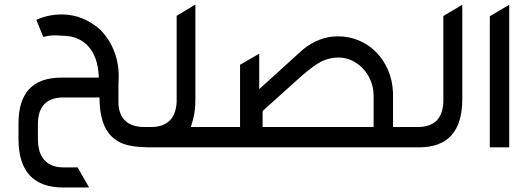

<svg xmlns="http://www.w3.org/2000/svg" viewBox="-20 -653 2337 851"><path d="M261 178H375L324 89H261C216 89 184 73 165 40C154 21 148 -4 148 -37V-103C148 -182 187 -221 261 -221H421C421 -141 439 -83 475 -48C518 -7 570 0 661 0V-90H620C547 -90 505 -127 505 -201V-279L506 -304C508 -365 494 -417 469 -462C461 -477 447 -497 426 -520C374 -566 317 -589 254 -589C213 -589 176 -581 141 -565L172 -489C189 -494 209 -497 231 -496L270 -494C342 -490 414 -442 418 -309H252C125 -309 62 -241 62 -106V-37C62 106 128 178 261 178Z M631 0H940V-90H826L836 -125C843 -151 846 -181 846 -214V-633L763 -583V-201C759 -127 721 -90 648 -90H631Z M910 0H1847V-90H1722V-242C1716 -388 1610 -492 1478 -492C1422 -492 1370 -472 1322 -433L1129 -258V-415L1044 -366V-90H910ZM1144 -90V-161L1304 -305C1327 -326 1353 -347 1380 -366C1411 -387 1444 -398 1481 -398C1564 -398 1636 -321 1636 -229V-90Z M1831 -90H1817V0H1837C1965 0 2029 -71 2029 -214V-632L1945 -582V-201C1942 -127 1904 -90 1831 -90Z M2151 0H2237V-632L2151 -581Z"/></svg>

Font: All Genders v4 Light
Style: Regular
Weight: 300
Designer: Rassam Alawdi
Foundry: Rassam Art
Version: Version 3.100;FEAKit 1.0